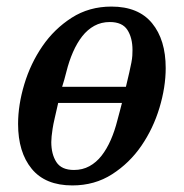

<svg xmlns="http://www.w3.org/2000/svg" viewBox="-20 -552 559 584"><path d="M200 12Q118 12 76.5 -38.5Q35 -89 35 -175Q35 -233 54 -296Q73 -359 109 -411.5Q145 -464 198 -498Q251 -532 319 -532Q401 -532 442.5 -481.5Q484 -431 484 -345Q484 -287 465 -224Q446 -161 410 -108.5Q374 -56 321 -22Q268 12 200 12ZM314 -485Q288 -485 267 -473.5Q246 -462 230 -441.5Q214 -421 202 -393.5Q190 -366 182 -334Q179 -321 175.5 -309.5Q172 -298 169 -288H363Q369 -313 373 -330.5Q377 -348 379.5 -361Q382 -374 382.5 -383Q383 -392 383 -400Q383 -437 367.5 -461Q352 -485 314 -485ZM205 -35Q231 -35 252 -46.5Q273 -58 289 -78.5Q305 -99 317 -126.5Q329 -154 337 -186Q341 -201 344.5 -214Q348 -227 351 -239H157Q151 -212 146.5 -193Q142 -174 140 -160.5Q138 -147 137 -137.5Q136 -128 136 -120Q136 -83 151.5 -59Q167 -35 205 -35Z"/></svg>

Font: IBM Plex Serif Medm
Style: Italic
Weight: 500
Italic angle: -14°
Designer: Mike Abbink, Paul van der Laan, Pieter van Rosmalen
Foundry: Bold Monday
Version: Version 3.001